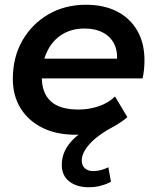

<svg xmlns="http://www.w3.org/2000/svg" viewBox="-20 -560 659 808"><path d="M353 228Q303 228 271.5 203.5Q240 179 240 134Q240 103 252.5 76Q265 49 289.5 25Q314 1 349 -18L373 -1Q349 3 331 5Q313 7 298 7Q217 7 158 -22.5Q99 -52 66.5 -104.5Q34 -157 34 -228Q34 -319 74 -389Q114 -459 183.5 -499.5Q253 -540 342 -540Q417 -540 472 -512Q527 -484 557.5 -431.5Q588 -379 588 -306Q588 -287 586 -267Q584 -247 580 -230H127L141 -313H521L470 -285Q478 -336 463 -370Q448 -404 415 -422Q382 -440 336 -440Q281 -440 240.5 -414.5Q200 -389 178 -342.5Q156 -296 156 -234Q156 -169 193.5 -134Q231 -99 310 -99Q355 -99 396 -113Q437 -127 464 -154L516 -67Q505 -57 492 -48.5Q479 -40 470 -34Q392 7 358 45Q324 83 324 115Q324 137 337.5 148.5Q351 160 372 160Q389 160 405.5 155.5Q422 151 436 144L447 205Q428 215 404.5 221.5Q381 228 353 228Z"/></svg>

Font: MOST Montserrat SemiBold
Style: Italic
Weight: 600
Italic angle: -11.3°
Designer: Julieta Ulanovsky
Foundry: Julieta Ulanovsky
Version: Version 8.000;March 11, 2024;FontCreator 15.0.0.2926 64-bit